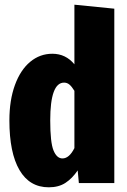

<svg xmlns="http://www.w3.org/2000/svg" viewBox="-20 -780 543 818"><path d="M467 -743V0H316L311 -54Q288 -20 259 -1Q230 18 188 18Q106 18 63 -55.5Q20 -129 20 -267Q20 -353 43.5 -417.5Q67 -482 108.5 -516.5Q150 -551 203 -551Q260 -551 297 -506V-760ZM297 -149V-393Q286 -411 276 -419.5Q266 -428 253 -428Q194 -428 194 -267Q194 -173 208 -139Q222 -105 246 -105Q275 -105 297 -149Z"/></svg>

Font: Fira Sans Extra Condensed ExtraBold
Style: Regular
Weight: 800
Width: 1
Designer: Carrois Corporate & Edenspiekermann AG
Foundry: Carrois Corporate GbR & Edenspiekermann AG
Version: Version 4.203